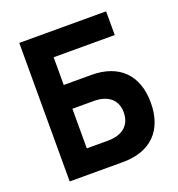

<svg xmlns="http://www.w3.org/2000/svg" viewBox="-126 -798 839 903"><g transform="rotate(-20 293.0 -346.5)"><path d="M69.8 0H336.9C475.6 0 555.2 -79.6 555.2 -218.3C555.2 -356.4 475.6 -436 336.9 -436H198.7V-574.7H504.4V-693.4H69.8ZM198.7 -118.7V-316.9H304.7C377.9 -316.9 419.9 -281.2 419.9 -218.8C419.9 -155.3 377.9 -118.7 304.7 -118.7Z"/></g></svg>

Font: Cascadia Mono NF
Style: Bold
Weight: 700
Monospace: yes
Designer: Aaron Bell
Foundry: Saja Typeworks
Version: Version 2404.023